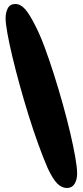

<svg xmlns="http://www.w3.org/2000/svg" viewBox="-20 -825 414 961"><path d="M315 116Q289 116 266.5 93.5Q244 71 218 15Q196 -36 171.5 -103.5Q147 -171 123.5 -246.5Q100 -322 79 -398Q58 -474 42 -541Q26 -608 17 -658.5Q8 -709 8 -734Q8 -762 19 -783.5Q30 -805 57 -805Q82 -805 105 -780Q128 -755 160 -690Q181 -649 204 -587Q227 -525 250 -452.5Q273 -380 294 -305Q315 -230 331 -162Q347 -94 356.5 -40Q366 14 366 43Q366 75 353 95.5Q340 116 315 116Z"/></svg>

Font: DynaPuff Condensed SemiBold
Style: Regular
Weight: 600
Width: 3
Designer: Toshi Omagari, Jennifer Daniel
Foundry: Google Fonts
Version: Version 2.000